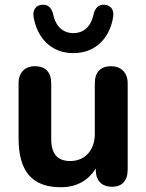

<svg xmlns="http://www.w3.org/2000/svg" viewBox="-20 -776 614 806"><path d="M235 10C300 10 350 -17 382 -69V-64C382 -17 407 8 451 8C492 8 516 -17 516 -64V-426C516 -472 487 -498 447 -498C401 -498 378 -472 378 -426V-213C378 -145 336 -100 275 -100C220 -100 195 -131 195 -193V-426C195 -472 172 -498 126 -498C85 -498 58 -472 58 -426V-195C58 -59 113 10 235 10ZM288 -553C385 -553 442 -621 455 -705C460 -735 444 -755 419 -756C395 -758 380 -744 373 -717C362 -663 330 -637 288 -637C246 -637 214 -663 203 -717C196 -744 181 -758 157 -756C132 -755 116 -735 121 -705C135 -621 191 -553 288 -553Z"/></svg>

Font: SN Pro
Style: Bold
Weight: 700
Designer: Tobias Whetton
Foundry: Supernotes
Version: Version 1.003;Glyphs 3.3 (3324)